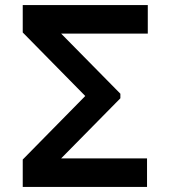

<svg xmlns="http://www.w3.org/2000/svg" viewBox="-20 -740 675 760"><path d="M562 0V-113H222L456.5 -351V-369L222 -607H565V-720H70V-611.5L317.5 -360L70 -108.5V0Z"/></svg>

Font: Hauora
Style: Bold
Weight: 700
Designer: Wayne Shih
Foundry: WCYS
Version: Version 1.001;hotconv 1.0.109;makeotfexe 2.5.65596